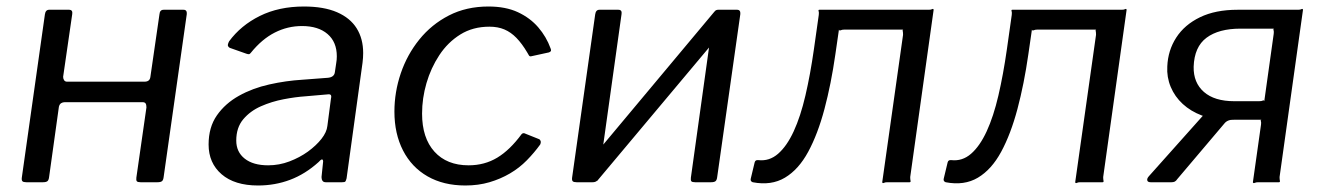

<svg xmlns="http://www.w3.org/2000/svg" viewBox="-20 -560 4070 590"><path d="M61 0Q52 0 49 -3Q46 -6 47 -14L118 -516Q120 -530 131 -530H192Q204 -530 202 -517L174 -324Q174 -318 177 -313.5Q180 -309 186 -309H424Q432 -309 436.5 -312.5Q441 -316 442 -323L470 -516Q471 -530 483 -530H544Q555 -530 554 -517L483 -17Q482 -7 478 -3.5Q474 0 464 0H412Q403 0 400.5 -3Q398 -6 399 -14L430 -230Q430 -238 427.5 -242Q425 -246 418 -246H179Q173 -246 168 -243Q163 -240 161 -232L131 -17Q130 -7 126 -3.5Q122 0 112 0Z M959 -62Q918 -25 871.5 -7.5Q825 10 773 10Q701 10 661 -24.5Q621 -59 621 -116Q621 -169 646.5 -205.5Q672 -242 714 -265.5Q756 -289 807.5 -300.5Q859 -312 909 -315L988 -321Q1007 -323 1009 -338L1013 -365Q1014 -371 1014.5 -376Q1015 -381 1015 -387Q1015 -431 986.5 -455.5Q958 -480 908 -480Q864 -480 824.5 -460Q785 -440 751 -398Q748 -394 745.5 -393.5Q743 -393 737 -395L686 -413Q682 -415 680.5 -419Q679 -423 684 -433Q720 -482 778.5 -511Q837 -540 914 -540Q975 -540 1015.5 -522.5Q1056 -505 1076 -473Q1096 -441 1096 -397Q1096 -390 1095.5 -382.5Q1095 -375 1094 -367L1045 -12Q1043 -4 1041 -2Q1039 0 1031 0H981Q974 0 971 -4.5Q968 -9 968 -16L973 -64Q972 -77 959 -62ZM997 -257Q999 -265 996.5 -268Q994 -271 987 -270L918 -264Q888 -262 851.5 -255Q815 -248 782 -233.5Q749 -219 727.5 -193.5Q706 -168 706 -128Q706 -93 732 -72.5Q758 -52 804 -52Q838 -52 869.5 -64Q901 -76 926 -94Q952 -113 968 -133.5Q984 -154 986 -173Z M1481 -540Q1534 -540 1571.5 -522.5Q1609 -505 1634 -476Q1659 -447 1672 -411Q1674 -406 1673 -403.5Q1672 -401 1667 -399L1612 -387Q1608 -386 1605.5 -389.5Q1603 -393 1600 -399Q1584 -426 1567 -443.5Q1550 -461 1530 -469.5Q1510 -478 1484 -478Q1433 -478 1394.5 -454Q1356 -430 1330 -390.5Q1304 -351 1290.5 -304.5Q1277 -258 1277 -211Q1277 -136 1315 -94Q1353 -52 1420 -52Q1469 -52 1508 -75.5Q1547 -99 1583 -148Q1588 -153 1595 -149L1635 -133Q1639 -132 1641 -127.5Q1643 -123 1640 -116Q1622 -91 1599 -67.5Q1576 -44 1547 -27Q1518 -10 1484 0Q1450 10 1410 10Q1343 10 1294 -18Q1245 -46 1218.5 -97.5Q1192 -149 1192 -217Q1192 -277 1211.5 -334.5Q1231 -392 1268.5 -438.5Q1306 -485 1359.5 -512.5Q1413 -540 1481 -540Z M1890 -517 1820 -17Q1818 0 1801 0H1752Q1743 0 1740 -3Q1737 -6 1738 -14L1809 -516Q1811 -530 1822 -530H1880Q1892 -530 1890 -517ZM2255 -517 2184 -17Q2183 -7 2179 -3.5Q2175 0 2165 0H2116Q2107 0 2104.5 -3Q2102 -6 2103 -14L2173 -516Q2175 -530 2187 -530H2245Q2256 -530 2255 -517ZM2176 -525 2220 -487 1815 -4 1773 -43Z M2293 0Q2285 -3 2287 -11L2299 -61Q2301 -69 2310 -68Q2344 -64 2371 -87.5Q2398 -111 2419 -156.5Q2440 -202 2455 -266.5Q2470 -331 2481 -408L2496 -514Q2497 -522 2495.5 -526Q2494 -530 2498 -530H2834Q2841 -530 2844.5 -532Q2848 -534 2849 -530L2777 -16Q2777 -9 2778 -4.5Q2779 0 2775 0H2706Q2700 0 2696 2Q2692 4 2691 0L2755 -453Q2755 -461 2754 -465Q2753 -469 2756 -469H2574Q2568 -469 2563.5 -467Q2559 -465 2558 -469L2547 -393Q2534 -302 2513.5 -225Q2493 -148 2463.5 -93.5Q2434 -39 2392 -14Q2350 11 2293 0Z M2886 0Q2878 -3 2880 -11L2892 -61Q2894 -69 2903 -68Q2937 -64 2964 -87.5Q2991 -111 3012 -156.5Q3033 -202 3048 -266.5Q3063 -331 3074 -408L3089 -514Q3090 -522 3088.5 -526Q3087 -530 3091 -530H3427Q3434 -530 3437.5 -532Q3441 -534 3442 -530L3370 -16Q3370 -9 3371 -4.5Q3372 0 3368 0H3299Q3293 0 3289 2Q3285 4 3284 0L3348 -453Q3348 -461 3347 -465Q3346 -469 3349 -469H3167Q3161 -469 3156.5 -467Q3152 -465 3151 -469L3140 -393Q3127 -302 3106.5 -225Q3086 -148 3056.5 -93.5Q3027 -39 2985 -14Q2943 11 2886 0Z M3830 0 3855 -177Q3856 -184 3854.5 -188Q3853 -192 3857 -192H3749Q3708 -192 3673.5 -205Q3639 -218 3614.5 -240.5Q3590 -263 3577.5 -293Q3565 -323 3567 -356Q3569 -405 3594.5 -444.5Q3620 -484 3667.5 -507Q3715 -530 3783 -530H3969Q3976 -530 3979.5 -532Q3983 -534 3984 -530L3912 -16Q3912 -9 3913 -4.5Q3914 0 3910 0H3846Q3840 0 3835.5 2Q3831 4 3830 0ZM3516 0Q3507 0 3505.5 -5.5Q3504 -11 3510 -18L3701 -232L3772 -192Q3752 -193 3742 -180L3598 -10Q3594 -4 3590 -2Q3586 0 3580 0ZM3773 -249H3849Q3857 -249 3860.5 -251Q3864 -253 3865 -249L3894 -456Q3895 -463 3893.5 -467.5Q3892 -472 3896 -472H3792Q3725 -472 3687.5 -444Q3650 -416 3648 -355Q3647 -306 3679.5 -277.5Q3712 -249 3773 -249Z"/></svg>

Font: Libre Franklin
Style: Italic
Weight: 400
Italic angle: -8°
Designer: Pablo Impallari, Rodrigo Fuenzalida, Nhung Nguyen
Foundry: Impallari Type
Version: Version 3.000